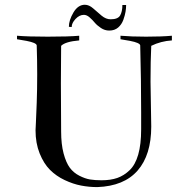

<svg xmlns="http://www.w3.org/2000/svg" viewBox="-20 -760 784 799"><path d="M278.3 -647.5 266.6 -648.4Q266.6 -675.8 285.6 -708Q304.7 -740.2 333 -740.2Q350.6 -740.2 367.7 -725.1Q384.8 -710 402.8 -694.8Q420.9 -679.7 440.4 -679.7Q470.7 -679.7 480 -695.8Q489.3 -711.9 489.3 -739.3H504.9Q504.9 -725.6 502.4 -710.9Q500 -696.3 493.2 -677.2Q486.3 -658.2 471.7 -645.5Q457 -632.8 434.6 -632.8Q416 -632.8 399.9 -643.6Q383.8 -654.3 374 -666Q364.3 -677.7 352.5 -688Q340.8 -698.2 329.1 -698.2Q310.5 -698.2 294.4 -681.2Q278.3 -664.1 278.3 -647.5ZM234.4 -212.9Q234.4 -160.2 244.6 -121.6Q254.9 -83 270.5 -62Q286.1 -41 310.1 -28.8Q334 -16.6 354.5 -13.2Q375 -9.8 402.3 -9.8Q440.4 -9.8 468.3 -19.5Q496.1 -29.3 519.5 -51.8Q543 -74.2 555.2 -116.7Q567.4 -159.2 567.4 -221.7Q567.4 -232.4 567.4 -248.5Q567.4 -264.6 567.4 -292Q567.4 -426.8 563.5 -571.3Q561.5 -582 521.5 -589.8L481.4 -596.7V-611.3Q527.3 -607.4 587.9 -607.4Q652.3 -607.4 695.3 -611.3V-591.8Q649.4 -588.9 609.4 -569.3Q606.4 -507.8 606.4 -419.9L609.4 -233.4Q609.4 -115.2 552.7 -50.3Q496.1 14.6 384.8 18.6Q350.6 18.6 317.4 12.2Q284.2 5.9 249 -10.7Q213.9 -27.3 188 -53.2Q162.1 -79.1 145 -121.6Q127.9 -164.1 127.9 -217.8Q127.9 -220.7 129.4 -249.5Q130.9 -278.3 132.8 -332Q134.8 -385.7 134.8 -451.2Q134.8 -510.7 132.8 -571.3Q130.9 -582 90.8 -589.8L50.8 -596.7V-611.3Q96.7 -607.4 178.7 -607.4Q266.6 -607.4 309.6 -611.3V-591.8Q252 -586.9 234.4 -569.3Q233.4 -504.9 233.4 -413.1Z"/></svg>

Font: Bentham
Style: Regular
Weight: 400
Version: Version 002.002